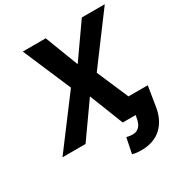

<svg xmlns="http://www.w3.org/2000/svg" viewBox="-209 -861 1157 1225"><g transform="rotate(-30 370.0 -249.0)"><path d="M18 0H188L364 -249L462 0H557L554 17C547 63 525 98 482 98C464 98 448 96 435 92L412 205C434 211 451 213 479 213C601 213 677 140 696 17L719 -126H577L477 -358L740 -711H571L399 -466L305 -711H136L287 -358Z"/></g></svg>

Font: Asimov Pro
Style: BdObl
Weight: 700
Designer: Google
Version: Version 2.000980; 2014